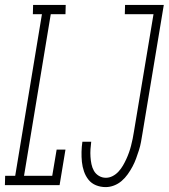

<svg xmlns="http://www.w3.org/2000/svg" viewBox="-41 -755 688 783"><path d="M-21 0 -20 -38H21L130 -697H93L94 -735H227L226 -697H166L57 -38H172L190 -145H226L202 0ZM390 8Q369 8 350.5 0.5Q332 -7 320 -22Q308 -37 301.5 -56Q295 -75 293 -95Q291 -115 291.5 -136Q292 -157 295 -177H331Q329 -162 328 -146.5Q327 -131 328 -115.5Q329 -100 332 -85.5Q335 -71 342 -58.5Q349 -46 362 -38Q375 -30 391 -30Q405 -30 418.5 -37Q432 -44 442.5 -55.5Q453 -67 460.5 -80Q468 -93 474 -106Q480 -119 485 -133Q490 -147 493.5 -161Q497 -175 500 -189Q503 -203 505 -217L585 -697H468L469 -735H627L540 -211Q537 -193 534 -176Q531 -159 525.5 -142Q520 -125 514 -108.5Q508 -92 499.5 -76Q491 -60 480 -44.5Q469 -29 455 -17Q441 -5 424 1.5Q407 8 390 8Z"/></svg>

Font: Iosevka Slab XLtEx
Style: Italic
Weight: 200
Width: 7
Italic angle: -9°
Monospace: yes
Designer: Belleve Invis
Foundry: Belleve Invis
Version: Version 11.1.0; ttfautohint (v1.8.3)